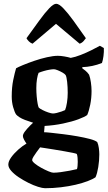

<svg xmlns="http://www.w3.org/2000/svg" viewBox="-20 -795 569 1015"><path d="M218 200Q205 200 181 192.5Q157 185 130 171.5Q103 158 79 142Q55 126 39.5 108.5Q24 91 24 75Q24 58 39 37Q54 16 76.5 -4Q99 -24 120 -36Q114 -44 107.5 -56Q101 -68 101 -76Q101 -86 112.5 -101Q124 -116 139 -131Q154 -146 165 -154L217 -143L213 -96Q223 -96 251 -93Q279 -90 315.5 -85.5Q352 -81 389 -74.5Q426 -68 454.5 -60.5Q483 -53 494 -44Q500 -31 502.5 -12.5Q505 6 505 21Q505 54 499.5 88Q494 122 485 142Q471 152 443.5 162.5Q416 173 380 181.5Q344 190 302 195Q260 200 218 200ZM262 118Q278 118 301 115Q324 112 347.5 107.5Q371 103 387 99Q389 93 390 82Q391 71 391 61Q391 50 390 38Q389 26 386 19Q384 17 365 13Q346 9 319.5 4.5Q293 0 266 -4.5Q239 -9 218.5 -12Q198 -15 192 -16Q183 -4 173 9.5Q163 23 156.5 34Q150 45 150 51Q150 58 164 69.5Q178 81 198 92Q218 103 236 110.5Q254 118 262 118ZM213 -129Q181 -138 155.5 -146Q130 -154 112 -161Q94 -168 82.5 -175.5Q71 -183 65 -190Q57 -202 49.5 -228.5Q42 -255 42 -285Q42 -334 50 -372.5Q58 -411 65 -434Q75 -440 101.5 -451Q128 -462 161.5 -473.5Q195 -485 228.5 -492.5Q262 -500 286 -500Q301 -500 321 -496.5Q341 -493 354 -489Q377 -493 406.5 -504.5Q436 -516 464 -530Q492 -544 508 -553L529 -541Q530 -521 527 -498.5Q524 -476 519 -462Q494 -452 468 -446.5Q442 -441 415 -440V-434Q422 -429 432 -421Q442 -413 451 -400Q457 -384 460.5 -359.5Q464 -335 464 -314Q464 -276 457 -241.5Q450 -207 441 -187Q428 -177 394.5 -164.5Q361 -152 313.5 -142Q266 -132 213 -129ZM260 -195Q267 -195 280 -198Q293 -201 305.5 -205.5Q318 -210 324 -213Q330 -227 334 -252.5Q338 -278 338 -304Q338 -335 335 -362Q332 -389 327 -398Q323 -404 311 -411Q299 -418 285.5 -423.5Q272 -429 265 -429Q256 -429 241.5 -426.5Q227 -424 211.5 -419.5Q196 -415 184 -410Q179 -398 175.5 -377Q172 -356 172 -329Q172 -307 174 -285Q176 -263 179 -247Q182 -231 185 -226Q190 -221 204.5 -213.5Q219 -206 235.5 -200.5Q252 -195 260 -195ZM152 -564Q141 -568 132.5 -576.5Q124 -585 120 -593Q157 -644 187 -685.5Q217 -727 240 -751Q263 -775 277 -775Q292 -775 315 -751Q338 -727 368 -686Q398 -645 434 -593Q430 -587 421.5 -577.5Q413 -568 401 -564L276 -669Z"/></svg>

Font: Texturina Medium 12pt
Style: Bold
Weight: 700
Version: Version 1.002